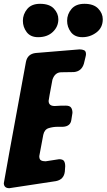

<svg xmlns="http://www.w3.org/2000/svg" viewBox="-65 -992 559 1007"><path d="M367 -797Q327 -797 307 -823.5Q287 -850 287 -883Q287 -918 310 -945Q333 -972 378 -972Q426 -972 450 -947Q474 -922 474 -891Q474 -847 441 -822Q408 -797 367 -797ZM135 -797Q95 -797 75 -823.5Q55 -850 55 -883Q55 -917 77.5 -944.5Q100 -972 145 -972Q194 -972 217.5 -947Q241 -922 241 -891Q241 -852 212 -824.5Q183 -797 135 -797ZM-16 -5Q-44 -5 -45 -31Q-45 -37 71 -667Q79 -709 122 -714L352 -733Q366 -733 376 -728.5Q386 -724 386 -708Q386 -703 383.5 -693Q381 -683 379 -674.5Q377 -666 375 -658Q363 -618 323 -614Q280 -614 257 -613Q223 -613 210 -574Q190 -468 190 -463Q190 -436 222 -436L241 -437Q246 -438 280 -438Q300 -438 307.5 -428Q315 -418 315 -400L309 -362Q304 -329 265 -327Q262 -327 237.5 -327Q213 -327 190.5 -320Q168 -313 162 -285L141 -173Q141 -156 150 -151Q159 -146 174 -146L245 -157Q265 -157 271 -147Q277 -137 277 -120L275 -92Q270 -50 228 -42Z"/></svg>

Font: Bangerz
Style: Bold
Weight: 700
Designer: vernon adams
Foundry: Vernon Adams
Version: Version 2.10;February 7, 2025;FontCreator 13.0.0.2683 64-bit